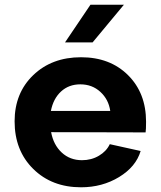

<svg xmlns="http://www.w3.org/2000/svg" viewBox="-20 -775 682 815"><path d="M328 -95Q368 -95 400 -114Q432 -133 446 -163L577 -134Q557 -67 485.5 -23.5Q414 20 324 20Q200 20 121 -58Q42 -136 42 -260Q42 -380 121 -456Q200 -532 324 -532Q447 -532 523.5 -456Q600 -380 600 -258Q600 -224 598 -213L197 -214Q207 -160 242 -127.5Q277 -95 328 -95ZM196 -304H448Q441 -353 406 -385Q371 -417 321 -417Q272 -417 239 -386.5Q206 -356 196 -304ZM364 -755H506L373 -595H256Z"/></svg>

Font: Metropolitano
Style: Bold
Weight: 700
Designer: Fonts by Alex Slobzheninov & Chris M. Simpson / Changes by Cristiano Sobral
Foundry: Fonts by Alex Slobzheninov & Chris M. Simpson / Changes by Cristiano Sobral
Version: Version 1.00;August 30, 2020;FontCreator 13.0.0.2681 64-bit